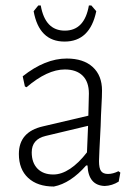

<svg xmlns="http://www.w3.org/2000/svg" viewBox="-20 -676 493 702"><path d="M353 -345Q353 -324 351 -289.5Q349 -255 348 -216Q342 -102 342 -87Q342 -61 349.5 -50.5Q357 -40 375 -40Q393 -40 413 -50L420 -45L414 -12Q390 3 363 4Q303 2 300 -71H295Q238 -6 177 6Q117 6 83 -25.5Q49 -57 49 -113Q49 -194 137 -214L303 -253L305 -334Q305 -377 282 -399.5Q259 -422 217 -422Q153 -422 77 -357L71 -360L63 -397Q145 -462 224 -462Q285 -462 319 -431Q353 -400 353 -345ZM147 -179Q96 -167 96 -119Q96 -81 117 -59.5Q138 -38 175 -38Q205 -38 236.5 -59Q268 -80 298 -119L302 -216ZM332 -635Q309 -524 216 -524Q123 -524 103 -635L120 -656H129Q145 -564 217 -564Q289 -564 305 -656H314Z"/></svg>

Font: Luna Sans Light
Style: Regular
Weight: 300
Designer: Juan Pablo del Peral
Foundry: Huerta Tipografica
Version: Version 2.001; ttfautohint (v1.5)